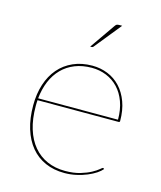

<svg xmlns="http://www.w3.org/2000/svg" viewBox="-108 -787 732 872"><g transform="rotate(15 258.0 -351.0)"><path d="M450 -291Q450 -338.5 436.5 -375.2Q423 -412 399.2 -437Q375.5 -462 343.5 -475Q311.5 -488 275 -488Q231 -488 195.8 -474Q160.5 -460 135 -434Q109.5 -408 94.2 -371.8Q79 -335.5 74.5 -291ZM447 -58Q438.5 -47.5 421.8 -36.2Q405 -25 382.2 -15.5Q359.5 -6 332.5 0Q305.5 6 277 6Q226.5 6 186.5 -11.8Q146.5 -29.5 118.8 -63Q91 -96.5 76 -145Q61 -193.5 61 -255Q61 -309 75.5 -353.8Q90 -398.5 117.5 -430.5Q145 -462.5 184.8 -480.2Q224.5 -498 275 -498Q313.5 -498 347.5 -484.2Q381.5 -470.5 406.8 -443.5Q432 -416.5 446.5 -377.2Q461 -338 461 -287Q461 -284.5 459.2 -283.2Q457.5 -282 455 -282H74Q73.5 -275 73.2 -268.5Q73 -262 73 -255Q73 -194 87.5 -147.2Q102 -100.5 128.8 -68.8Q155.5 -37 193.2 -20.5Q231 -4 277 -4Q318 -4 348 -13Q378 -22 398 -33Q418 -44 428.5 -53Q439 -62 441 -62Q443 -62 445 -60ZM358 -708 257 -583Q254.5 -579 249 -579H242L324 -697Q328.5 -704 332.5 -706Q336.5 -708 345 -708Z"/></g></svg>

Font: Lato 2
Style: Regular
Weight: 100
Designer: Lukasz Dziedzic with Adam Twardoch and Botio Nikoltchev
Foundry: tyPoland Lukasz Dziedzic
Version: Version 2.015; 2015-08-06; http://www.latofonts.com/